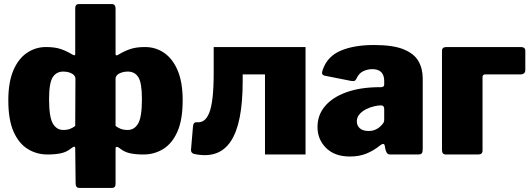

<svg xmlns="http://www.w3.org/2000/svg" viewBox="-20 -762 2626 947"><path d="M372 165Q353 165 353 143L351 -30Q351 -46 332 -31Q309 -12 280.5 -6Q252 0 214 0Q161 0 117 -27Q73 -54 47 -112.5Q21 -171 21 -267Q21 -356 45.5 -414Q70 -472 112.5 -501Q155 -530 207 -530Q251 -530 280 -520Q309 -510 337 -493Q351 -485 351 -495V-721Q351 -742 369 -742H531Q550 -742 550 -719V-495Q550 -489 555 -489Q560 -489 565 -493Q593 -510 622.5 -520Q652 -530 695 -530Q748 -530 790 -501Q832 -472 856.5 -414Q881 -356 881 -267Q881 -171 855 -112.5Q829 -54 785 -27Q741 0 688 0Q650 0 621.5 -6Q593 -12 570 -31Q560 -39 555 -37.5Q550 -36 550 -30V145Q550 165 532 165ZM292 -121Q312 -121 326 -126.5Q340 -132 351 -141L352 -373Q352 -384 344 -392Q336 -400 322.5 -404.5Q309 -409 292 -409Q258 -409 240 -381Q222 -353 222 -273Q222 -185 240.5 -153Q259 -121 292 -121ZM610 -121Q643 -121 661.5 -153Q680 -185 680 -273Q680 -353 662.5 -381Q645 -409 610 -409Q594 -409 580 -404.5Q566 -400 558 -392Q550 -384 550 -373V-141Q561 -132 575.5 -126.5Q590 -121 610 -121Z M941 -2Q922 -5 922 -22L932 -140Q934 -160 950 -159Q970 -157 985.5 -167.5Q1001 -178 1012 -205.5Q1023 -233 1028.5 -281.5Q1034 -330 1034 -404V-530H1487V0H1287V-395H1177V-363Q1177 -258 1162.5 -184Q1148 -110 1118.5 -65.5Q1089 -21 1044.5 -5.5Q1000 10 941 -2Z M1851 -42Q1824 -20 1788.5 -5Q1753 10 1706 10Q1631 10 1588.5 -32Q1546 -74 1546 -136Q1546 -195 1583.5 -239Q1621 -283 1690 -307.5Q1759 -332 1853 -332H1860Q1864 -332 1869.5 -334.5Q1875 -337 1875 -346V-363Q1875 -391 1860.5 -406Q1846 -421 1816 -421Q1795 -421 1773 -411.5Q1751 -402 1738 -374Q1734 -366 1729.5 -363.5Q1725 -361 1711 -363L1580 -389Q1573 -391 1569.5 -396.5Q1566 -402 1573 -421Q1596 -485 1661.5 -512.5Q1727 -540 1825 -540Q1918 -540 1970 -519Q2022 -498 2043.5 -461Q2065 -424 2065 -375V-27Q2065 -12 2060.5 -6Q2056 0 2042 0H1905Q1892 0 1886.5 -10.5Q1881 -21 1879 -35L1878 -42Q1875 -62 1851 -42ZM1875 -224Q1875 -242 1860 -242H1856Q1844 -242 1824.5 -237.5Q1805 -233 1786 -223.5Q1767 -214 1753.5 -199Q1740 -184 1740 -163Q1740 -142 1755 -129Q1770 -116 1797 -116Q1817 -116 1830.5 -122Q1844 -128 1852 -135Q1861 -143 1868 -151.5Q1875 -160 1875 -171V-224Z M2179 0Q2160 0 2160 -22V-511Q2160 -530 2182 -530H2549Q2571 -530 2571 -511V-417Q2571 -395 2546 -395H2373Q2360 -395 2360 -382V-19Q2360 0 2338 0Z"/></svg>

Font: Libre Franklin Black
Style: Regular
Weight: 900
Designer: Pablo Impallari, Rodrigo Fuenzalida, Nhung Nguyen
Foundry: Impallari Type
Version: Version 3.000